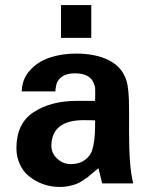

<svg xmlns="http://www.w3.org/2000/svg" viewBox="-20 -723 590 759"><path d="M340.8 -573.2H221.2V-703.1H340.8ZM64.9 -361.8 65.9 -358.9Q65.9 -407.7 96.7 -443.1Q127.4 -478.5 175.3 -494.9Q223.1 -511.2 280.8 -511.2Q358.4 -511.2 410.9 -484.6Q463.4 -458 480 -403.8Q490.2 -372.1 490.2 -290V-200.2Q490.2 -58.6 506.8 2H383.8L369.1 -58.1Q363.3 -53.7 349.1 -41.5Q335 -29.3 327.9 -23.7Q320.8 -18.1 306.6 -8.8Q292.5 0.5 281 4.6Q269.5 8.8 252.7 12.5Q235.8 16.1 217.8 16.1Q145.5 16.1 91.8 -28.8Q71.3 -45.4 58.1 -74.5Q44.9 -103.5 44.9 -137.2Q44.9 -234.4 111.8 -278.8Q180.2 -324.2 283.2 -324.2H356Q356 -328.1 356.4 -355Q356.9 -381.8 354 -383.8Q347.7 -409.2 328.6 -421.1Q309.6 -433.1 275.9 -433.1Q225.6 -433.1 207 -399.9Q202.1 -390.6 199.2 -369.1V-361.8ZM183.1 -145V-146Q183.1 -117.2 206.3 -95.7Q229.5 -74.2 259.8 -74.2Q308.1 -74.2 334 -108.9Q343.3 -120.6 348.6 -145.8Q354 -170.9 355 -194.8Q356 -209 356 -247.1Q344.7 -248 311 -248Q183.1 -248 183.1 -145Z"/></svg>

Font: Perun
Style: Bold
Weight: 700
Foundry: Copyright (c) Stefan Peev, Context Ltd, 2016
Version: Version 1.0000